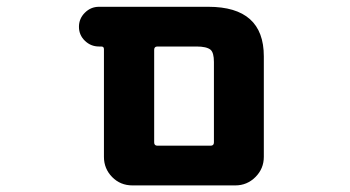

<svg xmlns="http://www.w3.org/2000/svg" viewBox="-20 -569 1040 571"><path d="M374 -17.6Q337.9 -17.6 313.5 -42.5Q289.1 -67.4 289.1 -102.5V-422.9Q289.1 -430.7 281.2 -430.7H274.4Q250 -430.7 232.4 -447.8Q214.8 -464.8 214.8 -489.3Q214.8 -513.7 232.4 -531.2Q250 -548.8 274.4 -548.8H599.6Q764.6 -548.8 764.6 -401.4V-102.5Q764.6 -67.4 739.7 -42.5Q714.8 -17.6 679.7 -17.6ZM606.4 -135.7Q616.2 -135.7 616.2 -145.5V-384.8Q616.2 -412.1 606.4 -420.9Q594.7 -430.7 564.5 -430.7H448.2Q438.5 -430.7 438.5 -420.9V-145.5Q438.5 -135.7 448.2 -135.7Z"/></svg>

Font: Rounded-X Mgen+ 1m bold
Style: Bold
Weight: 700
Designer: [Source Han Sans]
Ryoko NISHIZUKA  (kana & ideographs); Paul D. Hunt (Latin, Greek & Cyrillic); Wenlong ZHANG  (bopomofo
Version: Version 1.059.20150602